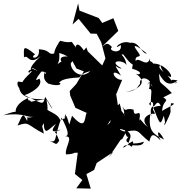

<svg xmlns="http://www.w3.org/2000/svg" viewBox="-84 -928 1098 1138"><path d="M665 -217C642 -292 597 -289 643 -246C635 -240 644 -253 625 -315C549 -231 601 -224 552 -187L617 -288L605 -368L598 -353L640 -455C590 -451 560 -532 633 -480C573 -580 615 -514 637 -523C550 -569 644 -578 666 -543C656 -605 621 -603 646 -606C677 -570 692 -527 774 -530C689 -560 748 -540 756 -538C716 -606 701 -547 699 -521C773 -500 743 -478 719 -492C793 -445 747 -398 662 -383C741 -390 734 -429 746 -429C739 -477 801 -478 819 -415C795 -441 849 -488 789 -426C811 -468 802 -393 797 -401C825 -402 808 -381 810 -303C781 -314 831 -346 823 -298C835 -290 845 -347 869 -301C774 -295 861 -250 824 -253C819 -259 732 -234 794 -174C745 -210 749 -237 740 -210C762 -308 708 -214 708 -278C654 -293 666 -256 642 -297C665 -243 650 -231 588 -283L569 -206L652 -252ZM413 -505 368 -430 329 -388 332 -362 363 -289 434 -257 427 -256C417 -211 419 -157 343 -242C318 -166 334 -186 309 -242C287 -205 303 -190 307 -253C280 -212 338 -242 273 -217C255 -257 215 -259 177 -291C175 -270 213 -236 191 -338C235 -262 243 -262 184 -354C169 -310 185 -302 61 -364C93 -373 179 -419 149 -462C120 -444 126 -457 161 -504C212 -504 175 -471 184 -509C175 -485 169 -454 203 -432C274 -410 285 -436 266 -437C276 -451 295 -464 386 -469C402 -496 446 -505 451 -506C389 -449 324 -520 337 -564C312 -516 368 -594 351 -586C333 -539 380 -584 344 -568L369 -522ZM413 -629C359 -709 364 -621 361 -653C325 -704 359 -662 274 -686C269 -688 227 -615 240 -608C263 -593 232 -638 318 -593C232 -600 305 -523 297 -573C217 -531 279 -528 266 -619C183 -591 235 -630 146 -636C157 -570 84 -580 124 -606C50 -665 57 -648 58 -588C85 -608 87 -536 158 -596C72 -518 93 -497 134 -511C75 -531 116 -530 137 -507C65 -533 84 -478 97 -506C125 -513 59 -470 48 -438C97 -436 8 -447 22 -444C5 -404 80 -371 29 -410C34 -378 55 -334 183 -341C53 -316 69 -320 107 -313C77 -365 101 -300 78 -349C93 -347 30 -333 11 -283C-1 -247 44 -286 -64 -245C60 -264 75 -227 118 -237C45 -216 85 -262 77 -211C53 -255 54 -262 20 -184C93 -210 73 -188 176 -136C168 -185 160 -171 175 -198C179 -115 206 -166 248 -194C193 -120 271 -162 277 -160C222 -130 239 -175 267 -94C242 -60 259 -78 189 -100C264 -72 228 -96 281 -231C325 -145 326 -122 300 -120C359 -124 298 -55 307 -13C413 -14 347 -74 364 -55C333 -75 359 -51 312 -21L377 -23L360 103L404 139L368 188L454 190L428 104L474 79L489 38L587 -27L560 6L630 -98L641 -105L665 -148C637 -146 599 -178 657 -155C667 -78 696 -147 672 -110C643 -78 712 -68 769 -88C758 -41 654 -90 646 -53C666 -55 726 -131 698 -58C647 -81 721 -114 672 -150C748 -164 730 -142 801 -89C812 -132 822 -144 868 -95C835 -160 861 -156 888 -101C818 -135 794 -157 807 -255C830 -197 791 -281 822 -297C867 -181 866 -184 887 -242C901 -178 890 -218 891 -184C949 -296 916 -250 930 -316C987 -319 876 -278 877 -268C879 -338 925 -324 884 -351C935 -377 944 -381 934 -377C856 -460 866 -415 858 -492C882 -452 911 -406 969 -451C916 -462 926 -448 964 -439C964 -433 928 -429 957 -434C958 -470 903 -443 934 -438C934 -480 833 -522 868 -543C865 -531 888 -478 929 -472C939 -489 882 -554 824 -551C803 -590 755 -533 785 -525C825 -603 802 -537 805 -582C787 -519 733 -602 720 -562C711 -615 771 -572 730 -625C684 -687 752 -639 787 -611C756 -606 741 -685 687 -674C631 -696 576 -624 632 -661C642 -600 549 -627 580 -649C548 -682 545 -666 519 -650L617 -745L588 -820L522 -792L501 -821L387 -865L379 -908L346 -783L382 -816L453 -729L489 -728L516 -677L541 -582L522 -540L436 -624L428 -647Z"/></svg>

Font: Hussar Lance
Style: Regular
Weight: 700
Foundry: Cannot Into Space Fonts, PlusOne Fonts
Version: Version 2.27